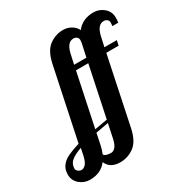

<svg xmlns="http://www.w3.org/2000/svg" viewBox="-430 -919 1279 1338"><g transform="rotate(-30 209.5 -249.5)"><path d="M-173.5 219.5C-149.8 239.8 -122.3 250 -91 250C-32.3 250 13 229 45 187C62.3 229 98.3 250 153 250C193.7 250 230.8 237.7 264.5 213C298.2 188.3 321.7 144 335 80L448 -460H547L556 -500H456L474 -582C486.7 -634.7 509.3 -661 542 -661C552.7 -661 561.7 -658 569 -652C576.3 -646 580 -637.7 580 -627C580 -623.7 579.3 -614.7 578 -600H625C627 -612 628 -625.7 628 -641C628 -672.3 616.2 -698.2 592.5 -718.5C568.8 -738.8 541.3 -749 510 -749C451.3 -749 405.7 -728 373 -686C363.7 -705.3 349.2 -720.7 329.5 -732C309.8 -743.3 288.7 -749 266 -749C225.3 -749 188.2 -736.7 154.5 -712C120.8 -687.3 97.3 -643 84 -579L-36 -8C-74.7 4 -105.8 15.5 -129.5 26.5C-153.2 37.5 -172.3 52.3 -187 71C-201.7 89.7 -209 113.3 -209 142C-209 173.3 -197.2 199.2 -173.5 219.5ZM311 -500H212L230 -582C242.7 -634.7 265.3 -661 298 -661C308.7 -661 317.7 -658 325 -652C332.3 -646 336 -637.7 336 -627C336 -623 335.3 -615.7 334 -605L328 -579ZM218 -55 115 -37 204 -460H303ZM164 142.5C153.3 154.8 142 161 130 161C98.7 161 79.3 154.3 72 141C80 121 86.3 100.7 91 80L110 -12L213 -31L189 83C183 110.3 174.7 130.2 164 142.5ZM-74 142.5C-84.7 154.8 -96 161 -108 161C-118.7 161 -128 157.5 -136 150.5C-144 143.5 -148 136 -148 128C-148 102.7 -138.3 82.2 -119 66.5C-99.7 50.8 -72.3 37 -37 25L-49 83C-55 110.3 -63.3 130.2 -74 142.5Z"/></g></svg>

Font: DonutKreme
Style: Regular
Weight: 400
Designer: Impallari Type
Foundry: Impallari Type
Version: Version 2.100